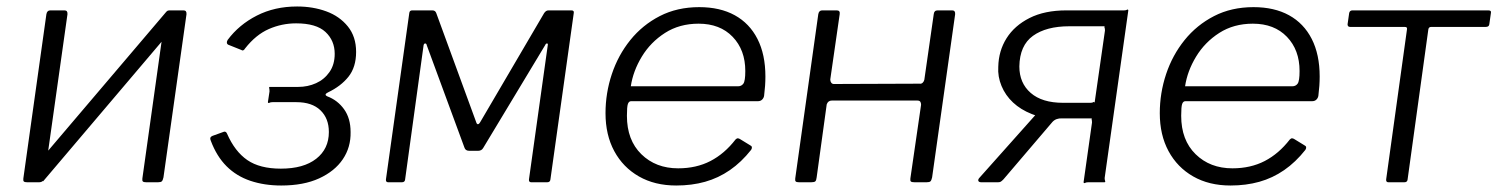

<svg xmlns="http://www.w3.org/2000/svg" viewBox="-20 -562 4617 592"><path d="M188 -518 117 -15Q115 0 100 0H64Q56 0 53.5 -2.5Q51 -5 52 -12L123 -518Q125 -530 135 -530H179Q189 -530 188 -518ZM555 -518 484 -15Q482 -6 479 -3Q476 0 467 0H431Q423 0 420.5 -2.5Q418 -5 419 -12L490 -518Q492 -530 502 -530H546Q556 -530 555 -518ZM493 -526 528 -492 113 -3 78 -38Z M847 10Q795 10 752 -4.5Q709 -19 678.5 -49.5Q648 -80 630 -128Q625 -139 635 -143L671 -156Q677 -157 680 -150Q704 -95 742.5 -68.5Q781 -42 846 -42Q916 -42 955 -72.5Q994 -103 994 -155Q994 -197 968 -222Q942 -247 894 -247H820Q814 -247 810.5 -245Q807 -243 806 -247L811 -280Q811 -287 810 -290.5Q809 -294 812 -294H899Q929 -294 954.5 -305.5Q980 -317 996 -340Q1012 -363 1012 -396Q1012 -437 983.5 -463.5Q955 -490 893 -490Q849 -490 809 -472.5Q769 -455 736 -413Q730 -403 724 -408L684 -424Q680 -426 679.5 -430Q679 -434 682 -439Q717 -486 772 -514Q827 -542 896 -542Q945 -542 986 -527Q1027 -512 1052.5 -480.5Q1078 -449 1078 -402Q1078 -355 1054.5 -325.5Q1031 -296 991 -277Q985 -274 984 -271Q983 -268 989 -265Q1021 -253 1041 -225Q1061 -197 1061 -155Q1062 -108 1037 -71Q1012 -34 964 -12Q916 10 847 10Z M1177 0Q1169 0 1170 -9L1242 -522Q1243 -530 1251 -530H1313Q1322 -530 1325 -522L1448 -186Q1450 -179 1453.5 -179Q1457 -179 1461 -186L1658 -522Q1661 -526 1664 -528Q1667 -530 1672 -530H1742Q1751 -530 1749 -521L1677 -8Q1676 0 1667 0H1618Q1610 0 1611 -9L1669 -423Q1670 -428 1666.5 -428Q1663 -428 1661 -423L1470 -106Q1465 -97 1454 -97H1427Q1415 -97 1412 -107L1296 -422Q1295 -428 1291 -428Q1287 -428 1286 -422L1229 -8Q1228 0 1219 0Z M2065 10Q1999 10 1950 -18Q1901 -46 1874 -96Q1847 -146 1847 -213Q1847 -275 1866.5 -333.5Q1886 -392 1923.5 -438.5Q1961 -485 2014.5 -512.5Q2068 -540 2136 -540Q2200 -540 2245.5 -515Q2291 -490 2315.5 -442Q2340 -394 2340 -326Q2340 -312 2339 -297.5Q2338 -283 2336 -267Q2335 -260 2330 -255Q2325 -250 2317 -250H1926Q1919 -250 1916 -241.5Q1913 -233 1913 -205Q1913 -130 1957.5 -86.5Q2002 -43 2071 -43Q2127 -43 2170.5 -65.5Q2214 -88 2248 -132Q2252 -136 2255.5 -135.5Q2259 -135 2262 -133L2293 -114Q2302 -110 2296 -100Q2266 -62 2230.5 -37.5Q2195 -13 2154 -1.5Q2113 10 2065 10ZM2256 -296Q2266 -296 2272 -304Q2278 -312 2278 -343Q2278 -408 2239 -448.5Q2200 -489 2134 -489Q2075 -489 2030.5 -460.5Q1986 -432 1959 -387.5Q1932 -343 1925 -296Z M2444 0Q2436 0 2433.5 -2.5Q2431 -5 2432 -12L2503 -518Q2505 -530 2515 -530H2560Q2571 -530 2569 -518L2540 -317Q2540 -311 2543 -307Q2546 -303 2551 -303L2815 -304Q2821 -303 2825 -307Q2829 -311 2830 -316L2859 -518Q2860 -530 2871 -530H2916Q2926 -530 2925 -518L2854 -15Q2852 -6 2849 -3Q2846 0 2837 0H2800Q2791 0 2788.5 -2.5Q2786 -5 2787 -12L2820 -239Q2820 -245 2817.5 -248.5Q2815 -252 2808 -252H2545Q2539 -252 2535 -249Q2531 -246 2529 -240L2498 -15Q2497 -6 2494 -3Q2491 0 2481 0Z M3321 0 3347 -184Q3347 -190 3346 -193.5Q3345 -197 3348 -197H3238Q3195 -197 3161 -210.5Q3127 -224 3103.5 -246Q3080 -268 3068 -297Q3056 -326 3058 -356Q3059 -405 3083.5 -444Q3108 -483 3154.5 -506.5Q3201 -530 3268 -530H3446Q3452 -530 3455 -532Q3458 -534 3459 -530L3386 -13Q3386 -8 3387.5 -4Q3389 0 3385 0H3335Q3329 0 3325.5 2Q3322 4 3321 0ZM3006 0Q2998 0 2996.5 -4.5Q2995 -9 3001 -15L3198 -236L3255 -197Q3236 -198 3225 -186L3074 -9Q3069 -4 3066 -2Q3063 0 3057 0ZM3258 -245H3342Q3348 -245 3351 -247Q3354 -249 3355 -245L3387 -468Q3387 -474 3385.5 -477.5Q3384 -481 3388 -481H3277Q3206 -481 3165 -451.5Q3124 -422 3123 -357Q3123 -306 3158 -275.5Q3193 -245 3258 -245Z M3774 10Q3708 10 3659 -18Q3610 -46 3583 -96Q3556 -146 3556 -213Q3556 -275 3575.5 -333.5Q3595 -392 3632.5 -438.5Q3670 -485 3723.5 -512.5Q3777 -540 3845 -540Q3909 -540 3954.5 -515Q4000 -490 4024.5 -442Q4049 -394 4049 -326Q4049 -312 4048 -297.5Q4047 -283 4045 -267Q4044 -260 4039 -255Q4034 -250 4026 -250H3635Q3628 -250 3625 -241.5Q3622 -233 3622 -205Q3622 -130 3666.5 -86.5Q3711 -43 3780 -43Q3836 -43 3879.5 -65.5Q3923 -88 3957 -132Q3961 -136 3964.5 -135.5Q3968 -135 3971 -133L4002 -114Q4011 -110 4005 -100Q3975 -62 3939.5 -37.5Q3904 -13 3863 -1.5Q3822 10 3774 10ZM3965 -296Q3975 -296 3981 -304Q3987 -312 3987 -343Q3987 -408 3948 -448.5Q3909 -489 3843 -489Q3784 -489 3739.5 -460.5Q3695 -432 3668 -387.5Q3641 -343 3634 -296Z M4561 -479H4393Q4385 -479 4384 -471L4320 -8Q4319 0 4310 0H4261Q4253 0 4254 -9L4318 -470Q4319 -475 4317.5 -477Q4316 -479 4311 -479H4143Q4135 -479 4135 -487L4140 -522Q4142 -530 4150 -530H4569Q4579 -530 4577 -522L4572 -487Q4571 -479 4561 -479Z"/></svg>

Font: Libre Franklin Light
Style: Italic
Weight: 300
Italic angle: -8°
Designer: Pablo Impallari, Rodrigo Fuenzalida, Nhung Nguyen
Foundry: Impallari Type
Version: Version 3.000